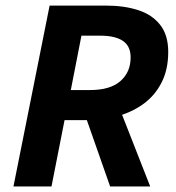

<svg xmlns="http://www.w3.org/2000/svg" viewBox="-20 -672 636 692"><path d="M28.5 0 158.8 -651.8H363.3Q427.3 -651.8 477.6 -635.6Q527.9 -619.5 557.1 -582.6Q586.3 -545.8 586.3 -485Q586.3 -421.4 562.4 -374.6Q538.6 -327.9 497.6 -298Q456.7 -268.1 404.6 -253.6Q352.5 -239.1 295.4 -239.1H212.7L165.6 0ZM235.2 -347.5H304.5Q377.6 -347.5 414.2 -379.9Q450.8 -412.2 450.8 -464.9Q450.8 -506 422.8 -524.7Q394.8 -543.4 342 -543.4H273.5ZM376.9 0 281.9 -270.8 380.7 -358.6 521.3 0Z"/></svg>

Font: Source Sans 3 VF
Style: Italic
Weight: 200
Italic angle: -11°
Designer: Paul D. Hunt
Foundry: Adobe Systems Incorporated
Version: Version 3.042;hotconv 1.0.118;makeotfexe 2.5.65603